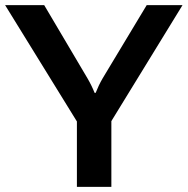

<svg xmlns="http://www.w3.org/2000/svg" viewBox="-22 -731 734 751"><path d="M278.8 0H413.6V-257.3L691.9 -710.9H551.8L379.9 -425.3Q371.6 -411.1 364.7 -396.7Q357.9 -382.3 352.1 -367.7H348.1Q342.3 -382.3 335.2 -396.7Q328.1 -411.1 319.8 -425.3L150.9 -710.9H-2L278.8 -255.9Z"/></svg>

Font: Roboto Flex
Style: wght 600 wdth 140 opsz 13.0 GRAD 0.00 slnt 0.00 XTRA 468 XOPQ 96 YOPQ 79 YTLC 514 YTUC 712 YTAS 750 YTDE -203.00 YTFI 738
Weight: 600
Width: 8
Designer: Berlow after Robertson
Foundry: Google
Version: Version 3.100